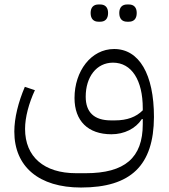

<svg xmlns="http://www.w3.org/2000/svg" viewBox="-20 -598 755 858"><path d="M548 -501H556C577 -501 591 -513 591 -540C591 -566 577 -578 556 -578H548C527 -578 513 -566 513 -540C513 -513 527 -501 548 -501ZM420 -501H428C449 -501 463 -513 463 -540C463 -566 449 -578 428 -578H420C399 -578 385 -566 385 -540C385 -513 399 -501 420 -501ZM342 240C565 240 667 141 668 -75C668 -266 602 -379 490 -379C387 -379 313 -280 313 -160C313 -58 373 2 478 2C535 2 586 -23 614 -66H618V-43C618 107 538 176 363 176H320C177 176 92 103 92 -22C92 -74 109 -137 136 -195L91 -210C62 -142 44 -71 44 -10C44 147 154 240 342 240ZM493 -60H476C401 -60 363 -96 363 -166C363 -254 411 -318 485 -318C568 -318 618 -240 618 -114V-105C588 -75 548 -60 493 -60Z"/></svg>

Font: IBM Plex Arabic Light
Style: Regular
Weight: 300
Designer: Mike Abbink, Paul van der Laan, Pieter van Rosmalen, Wael Morcos, Khajak Apelian
Foundry: Bold Monday
Version: Version 1.0